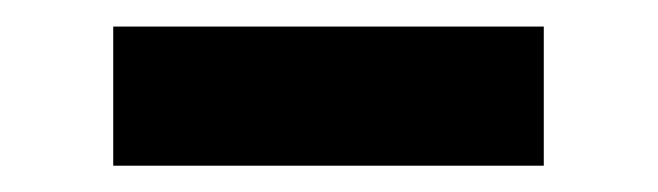

<svg xmlns="http://www.w3.org/2000/svg" viewBox="-20 -376 500 146"><path d="M66.1 -355.8H393.5V-250H66.1Z"/></svg>

Font: Riot Sans
Style: Bold
Weight: 600
Designer: Rasmus Andersson
Foundry: rsms
Version: Version 4.001